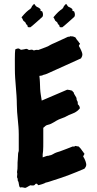

<svg xmlns="http://www.w3.org/2000/svg" viewBox="-20 -922 488 964"><path d="M54.7 -574.2C54.7 -514.6 64.5 -456.1 64.5 -396.5C64.5 -346.7 74.2 -297.9 74.2 -248C74.2 -220.7 74.2 -193.4 74.2 -166C74.2 -159.2 70.3 -159.2 70.3 -139.6C70.3 -132.8 69.3 -127.9 69.3 -121.1C66.4 -100.6 70.3 -80.1 65.4 -57.6C68.4 -48.8 65.4 -41 65.4 -32.2C65.4 -29.3 69.3 -31.2 69.3 -14.6C77.1 -5.9 72.3 11.7 81.1 19.5C85.9 18.6 86.9 16.6 106.4 21.5C117.2 18.6 124 10.7 134.8 7.8C138.7 10.7 143.6 8.8 150.4 8.8C157.2 5.9 156.2 0 163.1 0C166 1 168 1 170.9 7.8C176.8 7.8 205.1 -1 209 -4.9C223.6 -7.8 235.4 -12.7 248 -16.6C302.7 -33.2 352.5 -52.7 404.3 -75.2C409.2 -82 413.1 -86.9 413.1 -95.7C413.1 -102.5 408.2 -120.1 397.5 -136.7C398.4 -140.6 404.3 -147.5 404.3 -150.4C403.3 -150.4 400.4 -153.3 397.5 -159.2C390.6 -166 390.6 -171.9 375 -186.5C368.2 -186.5 365.2 -188.5 358.4 -189.5C355.5 -186.5 351.6 -185.5 344.7 -186.5C324.2 -178.7 303.7 -169.9 281.2 -162.1C270.5 -158.2 262.7 -158.2 243.2 -146.5C238.3 -143.6 235.4 -142.6 228.5 -141.6C223.6 -138.7 218.8 -140.6 213.9 -138.7C207 -135.7 201.2 -134.8 194.3 -131.8V-147.5C194.3 -152.3 196.3 -157.2 196.3 -164.1C197.3 -178.7 197.3 -192.4 197.3 -205.1V-280.3C208 -288.1 208 -293 222.7 -295.9C241.2 -299.8 257.8 -314.5 275.4 -322.3C286.1 -327.1 294.9 -329.1 305.7 -334C312.5 -336.9 319.3 -341.8 326.2 -344.7C344.7 -352.5 362.3 -355.5 380.9 -377.9C380.9 -386.7 377 -392.6 370.1 -399.4C371.1 -400.4 371.1 -403.3 370.1 -410.2C367.2 -418.9 364.3 -417 364.3 -427.7C364.3 -434.6 349.6 -450.2 350.6 -457C346.7 -460 344.7 -463.9 341.8 -466.8C334 -469.7 325.2 -470.7 317.4 -471.7C274.4 -453.1 232.4 -435.5 189.5 -417C186.5 -436.5 182.6 -457 181.6 -475.6C180.7 -498 180.7 -518.6 177.7 -541C182.6 -541 194.3 -543 197.3 -545.9C211.9 -548.8 222.7 -554.7 235.4 -560.5C286.1 -584 336.9 -605.5 386.7 -628.9C390.6 -635.7 393.6 -640.6 393.6 -649.4C393.6 -656.2 386.7 -672.9 376 -691.4C376 -695.3 381.8 -700.2 381.8 -704.1C379.9 -704.1 377 -707 374 -712.9C367.2 -719.7 363.3 -726.6 358.4 -734.4C356.4 -735.4 352.5 -736.3 345.7 -739.3C341.8 -739.3 336.9 -739.3 333 -740.2C330.1 -737.3 325.2 -737.3 321.3 -737.3C298.8 -726.6 279.3 -717.8 257.8 -708C247.1 -703.1 240.2 -701.2 220.7 -689.5C215.8 -687.5 173.8 -670.9 171.9 -670.9C168 -670.9 167 -673.8 150.4 -668.9C143.6 -668.9 148.4 -675.8 126 -670.9C123 -670.9 119.1 -676.8 111.3 -676.8C108.4 -676.8 108.4 -674.8 85 -671.9C80.1 -674.8 77.1 -678.7 70.3 -678.7C67.4 -678.7 56.6 -674.8 56.6 -673.8C53.7 -657.2 54.7 -594.7 54.7 -574.2ZM97.7 -817.4C99.6 -815.4 102.5 -814.5 106.4 -810.5C109.4 -807.6 109.4 -802.7 112.3 -798.8C119.1 -798.8 117.2 -790 120.1 -786.1C124 -785.2 127.9 -784.2 132.8 -785.2C134.8 -785.2 190.4 -835 192.4 -836.9C195.3 -839.8 198.2 -849.6 193.4 -861.3C192.4 -862.3 197.3 -862.3 182.6 -869.1C182.6 -872.1 187.5 -874 177.7 -880.9C173.8 -883.8 169.9 -885.7 165 -887.7C162.1 -890.6 160.2 -889.6 152.3 -902.3C145.5 -899.4 145.5 -894.5 140.6 -891.6C139.6 -884.8 135.7 -882.8 132.8 -877.9C117.2 -867.2 107.4 -858.4 87.9 -835C90.8 -832 89.8 -833 97.7 -817.4ZM257.8 -817.4C259.8 -815.4 262.7 -814.5 266.6 -810.5C269.5 -807.6 269.5 -802.7 272.5 -798.8C279.3 -798.8 277.3 -790 280.3 -786.1C283.2 -785.2 287.1 -784.2 293 -785.2C294.9 -785.2 350.6 -835 352.5 -836.9C355.5 -839.8 358.4 -849.6 353.5 -861.3C352.5 -862.3 357.4 -862.3 342.8 -869.1C342.8 -872.1 347.7 -874 337.9 -880.9C334 -883.8 329.1 -885.7 324.2 -887.7C321.3 -890.6 320.3 -889.6 312.5 -902.3C305.7 -899.4 305.7 -894.5 300.8 -891.6C299.8 -884.8 295.9 -882.8 293 -877.9C277.3 -867.2 267.6 -858.4 248 -835C251 -832 250 -833 257.8 -817.4Z"/></svg>

Font: Caesar Dressing Cyrillic
Style: Regular
Weight: 400
Designer: Dathan Boardman
Foundry: Open Window
Version: Version 1.00;July 2, 2020;FontCreator 13.0.0.2642 64-bit